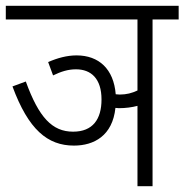

<svg xmlns="http://www.w3.org/2000/svg" viewBox="-20 -642 636 662"><path d="M146 -428 163 -382C190 -395 214 -403 242 -403C294 -403 330 -371 330 -299C330 -231 300 -188 232 -188C160 -188 114 -237 69 -361L23 -344C78 -195 144 -140 235 -140C304 -140 368 -174 378 -270C382 -270 386 -269 390 -269C413 -269 435 -272 454 -277V0H506V-575H596V-622H0V-575H454V-330C435 -321 416 -316 393 -316C388 -316 383 -317 379 -317C372 -404 321 -451 244 -451C211 -451 178 -442 146 -428Z"/></svg>

Font: Noto Sans Condensed Light
Style: Italic
Weight: 300
Width: 3
Italic angle: -12°
Designer: Monotype Design Team
Foundry: Monotype Imaging Inc.
Version: Version 2.013